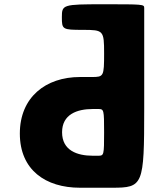

<svg xmlns="http://www.w3.org/2000/svg" viewBox="-20 -880 768 900"><path d="M656 -370V-740V-825V-843C656 -860 650 -860 463 -860C275 -860 270 -858 270 -800C270 -742 272 -740 369 -740C465 -740 468 -737 468 -630C468 -522 466 -519 411 -519H355C194 -519 73 -424 73 -254C73 -83 194 0 355 0H505C651 0 656 -10 656 -370ZM468 -260C468 -153 467 -150 441 -150H415C341 -150 271 -175 271 -260C271 -344 341 -369 415 -369H441C467 -369 468 -366 468 -260Z"/></svg>

Font: Hussar Print
Style: Bold
Weight: 700
Foundry: Cannot Into Space Fonts
Version: Version 2.00